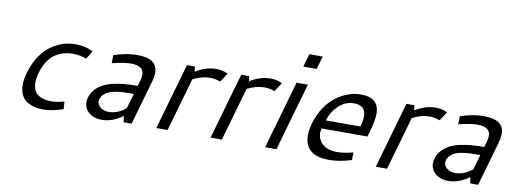

<svg xmlns="http://www.w3.org/2000/svg" viewBox="-58 -1013 3585 1342"><g transform="rotate(10 1734.5 -342.0)"><path d="M126 -224.1Q142.1 -279.8 168.2 -324.2Q194.3 -368.7 224.6 -397.2Q254.9 -425.8 290.8 -444.6Q326.7 -463.4 360.6 -471.2Q394.5 -479 428.7 -479Q496.6 -479 552.7 -450.2L517.1 -392.6Q469.7 -410.2 418.9 -410.2Q387.2 -410.2 358.4 -402.3Q329.6 -394.5 300 -376.7Q270.5 -358.9 246.6 -324.2Q222.7 -289.6 208.5 -240.7Q196.3 -198.2 196.3 -166.5Q196.3 -135.3 207 -113Q217.8 -90.8 236.8 -78.9Q255.9 -66.9 277.6 -61.5Q299.3 -56.2 326.2 -56.2Q370.1 -56.2 419.9 -71.8L423.3 -17.1Q347.2 9.8 279.3 9.8Q247.1 9.8 219.2 2.9Q191.4 -3.9 166.3 -19.5Q141.1 -35.2 126.5 -64.7Q111.8 -94.2 111.8 -134.8Q111.8 -174.8 126 -224.1Z M862.8 -479.5Q940.9 -479.5 975.1 -453.1Q1009.3 -426.8 1009.3 -378.4Q1009.3 -351.6 999 -314.5L908.7 0H852.1L846.2 -43.9Q772.9 9.8 697.3 9.8Q640.1 9.8 605.7 -20.3Q571.3 -50.3 571.3 -94.7Q571.3 -109.4 575.7 -125Q585.4 -159.7 608.6 -185.3Q631.8 -210.9 661.9 -226.6Q691.9 -242.2 732.9 -251.5Q773.9 -260.7 814.5 -264.2Q855 -267.6 904.8 -267.6L915.5 -304.2Q923.3 -330.6 923.3 -349.6Q923.3 -413.1 830.6 -413.1Q783.7 -413.1 698.2 -392.1L699.7 -449.7Q787.1 -479.5 862.8 -479.5ZM887.7 -207H858.4Q831.1 -207 810.8 -206.1Q790.5 -205.1 762.5 -200.7Q734.4 -196.3 715.1 -188.5Q695.8 -180.7 679.2 -165.3Q662.6 -149.9 656.7 -128.9Q654.8 -122.6 654.8 -114.3Q654.8 -88.9 678 -71Q701.2 -53.2 737.3 -53.2Q798.8 -53.2 856.9 -100.6Z M1279.8 -434.1Q1352.1 -479.5 1424.3 -479.5Q1473.6 -479.5 1508.8 -460.4L1466.8 -397Q1433.1 -411.1 1393.6 -411.1Q1334 -411.1 1272.5 -378.4L1164.1 0H1084L1218.8 -470.2H1274.9Z M1665 -434.1Q1737.3 -479.5 1809.6 -479.5Q1858.9 -479.5 1894 -460.4L1852.1 -397Q1818.4 -411.1 1778.8 -411.1Q1719.2 -411.1 1657.7 -378.4L1549.3 0H1469.2L1604 -470.2H1660.2Z M2047.9 -693.8H2142.6L2116.2 -601.6H2021.5ZM1994.6 -482.4H2074.7L1936.5 0H1856.4Z M2452.1 -479.5Q2582.5 -479.5 2582.5 -364.3Q2582.5 -319.8 2558.6 -234.9L2547.9 -197.8H2222.7Q2217.8 -179.7 2217.8 -165Q2217.8 -118.7 2253.7 -86.4Q2289.6 -54.2 2358.4 -54.2Q2406.7 -54.2 2470.7 -71.3L2469.7 -17.1Q2384.8 9.8 2310.1 9.8Q2271 9.8 2240.7 2.2Q2210.4 -5.4 2191.2 -18.3Q2171.9 -31.2 2159.2 -50Q2146.5 -68.8 2141.4 -89.4Q2136.2 -109.9 2136.2 -134.3Q2136.2 -174.8 2149.4 -219.7Q2168.5 -285.6 2202.9 -336.9Q2237.3 -388.2 2279.1 -418.5Q2320.8 -448.7 2364.7 -464.1Q2408.7 -479.5 2452.1 -479.5ZM2415.5 -410.2Q2354 -410.2 2306.6 -364.7Q2259.3 -319.3 2241.7 -258.3H2487.3Q2499.5 -300.8 2499.5 -330.6Q2499.5 -410.2 2415.5 -410.2Z M2837.4 -434.1Q2909.7 -479.5 2981.9 -479.5Q3031.2 -479.5 3066.4 -460.4L3024.4 -397Q2990.7 -411.1 2951.2 -411.1Q2891.6 -411.1 2830.1 -378.4L2721.7 0H2641.6L2776.4 -470.2H2832.5Z M3322.3 -479.5Q3400.4 -479.5 3434.6 -453.1Q3468.8 -426.8 3468.8 -378.4Q3468.8 -351.6 3458.5 -314.5L3368.2 0H3311.5L3305.7 -43.9Q3232.4 9.8 3156.7 9.8Q3099.6 9.8 3065.2 -20.3Q3030.8 -50.3 3030.8 -94.7Q3030.8 -109.4 3035.2 -125Q3044.9 -159.7 3068.1 -185.3Q3091.3 -210.9 3121.3 -226.6Q3151.4 -242.2 3192.4 -251.5Q3233.4 -260.7 3273.9 -264.2Q3314.5 -267.6 3364.3 -267.6L3375 -304.2Q3382.8 -330.6 3382.8 -349.6Q3382.8 -413.1 3290 -413.1Q3243.2 -413.1 3157.7 -392.1L3159.2 -449.7Q3246.6 -479.5 3322.3 -479.5ZM3347.2 -207H3317.9Q3290.5 -207 3270.3 -206.1Q3250 -205.1 3221.9 -200.7Q3193.8 -196.3 3174.6 -188.5Q3155.3 -180.7 3138.7 -165.3Q3122.1 -149.9 3116.2 -128.9Q3114.3 -122.6 3114.3 -114.3Q3114.3 -88.9 3137.5 -71Q3160.6 -53.2 3196.8 -53.2Q3258.3 -53.2 3316.4 -100.6Z"/></g></svg>

Font: Cantarell
Style: Italic
Weight: 400
Italic angle: -16°
Designer: Dave Crossland
Version: Version 1.004